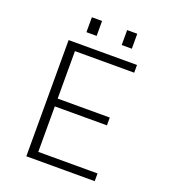

<svg xmlns="http://www.w3.org/2000/svg" viewBox="-154 -977 958 1087"><g transform="rotate(20 325.0 -433.0)"><path d="M131.5 0V-700H543.5V-653.5H186.5V-367.5H500.5V-320.5H186.5V-46.5H543.5V0ZM211 -866.5H272.5V-776.5H211ZM423.5 -866.5H484.5V-776.5H423.5Z"/></g></svg>

Font: Trispace ExtraLight
Style: Regular
Weight: 200
Designer: Tyler Finck
Foundry: Etcetera Type Company
Version: Version 1.210; ttfautohint (v1.8.3)